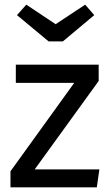

<svg xmlns="http://www.w3.org/2000/svg" viewBox="-20 -805 472 825"><path d="M404 -457 129 -77H407L396 0H25V-69L299 -449H48V-527H404ZM385 -740 250 -627H189L53 -740L93 -785L219 -701L346 -785Z"/></svg>

Font: Fira GO
Style: Regular
Weight: 400
Designer: Carrois Corporate
Foundry: Carrois Corporate GbR
Version: Version 0.300